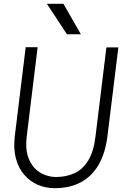

<svg xmlns="http://www.w3.org/2000/svg" viewBox="-20 -975 640 1005"><path d="M266 10Q219.5 10 178.5 -7.5Q137.5 -25 107.2 -59.8Q77 -94.5 63.2 -145.5Q49.5 -196.5 57.5 -263L114.5 -728H177L120 -262Q112.5 -202 124.8 -161Q137 -120 161 -95.2Q185 -70.5 214.8 -59.5Q244.5 -48.5 272.5 -48.5Q327 -48.5 370.2 -68.5Q413.5 -88.5 442 -135.2Q470.5 -182 480 -262L537 -727H599.5L542.5 -263Q531.5 -174 496.5 -113.2Q461.5 -52.5 403.5 -21.2Q345.5 10 266 10ZM330.5 -795.5 225.5 -955H312L403.5 -795.5Z"/></svg>

Font: Spline Sans Mono Light
Style: Italic
Weight: 300
Italic angle: -4°
Monospace: yes
Version: Version 1.004